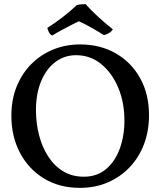

<svg xmlns="http://www.w3.org/2000/svg" viewBox="-20 -900 776 929"><path d="M367 9Q267 9 192.5 -36.5Q118 -82 76.5 -161Q35 -240 35 -340Q35 -418 60.5 -481Q86 -544 131 -589.5Q176 -635 236.5 -660Q297 -685 367 -685Q465 -685 540 -642Q615 -599 658 -522Q701 -445 701 -342Q701 -267 677 -203Q653 -139 608 -91.5Q563 -44 502 -17.5Q441 9 367 9ZM386 -45Q448 -45 491.5 -80.5Q535 -116 558.5 -178Q582 -240 582 -317Q582 -405 551.5 -477Q521 -549 468.5 -591Q416 -633 348 -633Q292 -633 248 -600Q204 -567 179 -507Q154 -447 154 -367Q154 -304 169 -246Q184 -188 213.5 -142.5Q243 -97 286 -71Q329 -45 386 -45ZM233 -728Q222 -733 216.5 -744.5Q211 -756 209 -765Q244 -787 282.5 -816.5Q321 -846 351 -875Q361 -878 373 -879Q385 -880 394 -880Q419 -852 452.5 -821Q486 -790 526 -758Q520 -748 509 -741Q498 -734 483 -730Q456 -747 423.5 -765.5Q391 -784 362 -797Q348 -791 323 -778Q298 -765 273 -751.5Q248 -738 233 -728Z"/></svg>

Font: Vollkorn Medium
Style: Regular
Weight: 500
Designer: Friedrich Althausen
Foundry: Friedrich Althausen
Version: Version 5.000